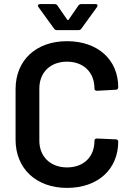

<svg xmlns="http://www.w3.org/2000/svg" viewBox="-20 -909 648 937"><path d="M307 8C457 8 557 -82 557 -219C557 -224 552 -229 545 -229L453 -233C445 -233 441 -229 441 -222C441 -143 388 -92 307 -92C226 -92 172 -145 172 -222V-477C172 -556 226 -608 307 -608C388 -608 441 -556 441 -477C441 -470 445 -466 453 -466L545 -471C552 -471 557 -476 557 -483C557 -618 457 -708 307 -708C156 -708 56 -615 56 -474V-227C56 -87 156 8 307 8ZM244 -769C247 -764 252 -762 258 -762H363C369 -762 374 -764 377 -769L453 -874C455 -877 456 -880 456 -882C456 -887 453 -889 446 -889H376C370 -889 365 -886 362 -881L315 -813C314 -810 311 -810 308 -813L261 -881C258 -886 253 -889 247 -889H176C169 -889 165 -886 165 -881C165 -880 166 -877 168 -874Z"/></svg>

Font: Barlow SemiBold Numbers
Style: Regular
Weight: 600
Designer: Jeremy Tribby
Foundry: Tribby Type
Version: Version 1.408